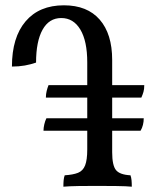

<svg xmlns="http://www.w3.org/2000/svg" viewBox="-20 -701 589 724"><path d="M219 3Q219 -11 220 -21.5Q221 -32 224 -40Q256 -42 274.5 -49.5Q293 -57 301 -77.5Q309 -98 309 -137V-466Q309 -546 283 -589.5Q257 -633 211 -633Q165 -633 140.5 -589Q116 -545 116 -465Q96 -458 73.5 -454Q51 -450 25 -450Q25 -560 76.5 -620.5Q128 -681 221 -681Q309 -681 356 -627Q403 -573 403 -475V-127Q403 -77 417.5 -59.5Q432 -42 472 -40Q475 -32 476 -21.5Q477 -11 477 3Q458 1 419 0.5Q380 0 345 0Q310 0 276 0.5Q242 1 219 3ZM144 -208Q144 -219 147 -232Q150 -245 155 -255H522Q522 -242 519 -230Q516 -218 510 -208ZM153 -333Q153 -346 156 -358Q159 -370 163 -380H524Q524 -365 521 -354.5Q518 -344 513 -333Z"/></svg>

Font: Vollkorn
Style: Regular
Weight: 400
Designer: Friedrich Althausen
Foundry: Friedrich Althausen
Version: Version 5.001